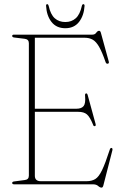

<svg xmlns="http://www.w3.org/2000/svg" viewBox="-20 -862 573 898"><path d="M37 -694Q37 -700 45.5 -700H412Q424 -700 430.2 -709Q436.5 -718 443.5 -718Q449.5 -718 452 -708L488.5 -575Q491.5 -565 483.5 -564Q476.5 -563 473.5 -572.5Q458 -617.5 444 -642.2Q430 -667 414 -676.2Q398 -685.5 375.5 -685.5H143V-353.5H338Q361 -353.5 371 -365.8Q381 -378 378 -412.5Q376.5 -423.5 382 -425Q388 -426.5 390.5 -416L427 -282.5Q429.5 -273 423.5 -272Q417.5 -270.5 415 -279.5Q400.5 -315 386.5 -327Q372.5 -339 345.5 -339H143V-40Q143 -14.5 171 -14.5H384.5Q409 -14.5 425.5 -24.5Q442 -34.5 457.2 -66Q472.5 -97.5 493.5 -162.5Q496.5 -171 501.5 -170Q508 -169 505.5 -158.5L463.5 5Q461 15.5 455 15.5Q447.5 15.5 439 7.8Q430.5 0 413.5 0H45.5Q37 0 37 -6.5Q37 -12.5 47 -13.5L96 -20Q115 -22 115 -40.5V-660Q115 -678 96 -680.5L47 -686.5Q37 -687.5 37 -694ZM285.5 -759Q314.5 -759 334.2 -776.5Q354 -794 363 -835Q365 -842.5 370 -842.5Q375.5 -842.5 375.5 -834.5Q372.5 -788.5 349.5 -759.2Q326.5 -730 285.5 -730Q244 -730 221 -759.2Q198 -788.5 195.5 -834.5Q195 -842.5 201 -842.5Q205.5 -842.5 207.5 -835Q216.5 -794 236.2 -776.5Q256 -759 285.5 -759Z"/></svg>

Font: Fraunces 144pt S050 Thin
Style: Regular
Weight: 100
Version: Version 1.000; ttfautohint (v1.8.3)